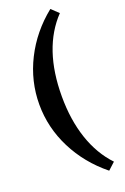

<svg xmlns="http://www.w3.org/2000/svg" viewBox="-173 -798 667 1023"><g transform="rotate(-20 160.5 -286.5)"><path d="M257.8 172.4Q148.9 84.5 88.6 -34.9Q28.3 -154.3 28.3 -285.6Q28.3 -417.5 88.6 -537.4Q148.9 -657.2 257.8 -744.6L297.9 -706.5Q155.8 -557.1 155.8 -285.6Q155.8 -151.9 191.9 -44.9Q228 62 297.9 135.7Z"/></g></svg>

Font: Elstob 10pt SemiBold
Style: Regular
Weight: 600
Designer: Peter S. Baker
Version: Version 1.015